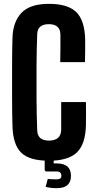

<svg xmlns="http://www.w3.org/2000/svg" viewBox="-20 -829 494 1001"><path d="M235 9Q133 9 90 -33.5Q47 -76 45 -174Q43 -239 43 -319.5Q43 -400 43 -480.5Q43 -561 45 -627Q46 -712 90.5 -760.5Q135 -809 235 -809Q333 -809 377 -766.5Q421 -724 424 -626Q424 -601 424 -566Q424 -531 423 -505H294Q295 -536 295 -577.5Q295 -619 295 -650Q293 -703 235 -703Q175 -703 174 -650Q171 -573 170.5 -486.5Q170 -400 170.5 -314Q171 -228 174 -151Q175 -96 235 -96Q297 -96 299 -151Q299 -181 299 -224Q299 -267 299 -297H428Q428 -269 428.5 -236Q429 -203 428 -174Q425 -76 380 -33.5Q335 9 235 9ZM276 152Q242 152 218 145L229 104Q244 106 276 106Q300 106 300 88Q300 65 276 65H219L213 59V-9H260V23H276Q350 23 350 88Q350 152 276 152Z"/></svg>

Font: Big Shoulders Display ExtraBold
Style: Regular
Weight: 800
Designer: Patric King
Foundry: XO Type Co
Version: Version 1.000; ttfautohint (v1.8.2)